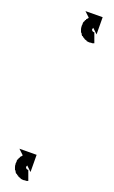

<svg xmlns="http://www.w3.org/2000/svg" viewBox="-20 -311 205 346"><path d="M30 15Q30 15 30 15Q30 15 30 15Q30 15 30 15Q30 15 30 15Q29 15 28 15Q28 15 28 15Q28 15 28 15Q28 15 28 15Q28 15 28 15Q27 15 25 14Q25 14 25 14Q25 14 25 14Q25 14 25 14Q25 14 25 14Q23 14 21 13Q21 13 21 13Q21 13 21 13Q21 13 21 13Q21 13 21 13Q19 12 17 11Q17 11 17 11Q17 11 17 10Q17 10 17 10Q17 10 17 10Q15 9 13 7Q13 7 13 7Q13 7 13 7Q13 7 13 6.5Q13 6 13 6Q11 5 10 2Q10 2 10 2Q10 2 10 2Q10 2 9.5 2Q9 2 9 2Q8 -1 8 -3Q8 -3 8 -3.5Q8 -4 8 -4Q8 -4 7.5 -4Q7 -4 7 -4Q7 -7 7 -9Q7 -9 7 -9.5Q7 -10 7 -10Q7 -10 7 -10Q7 -10 7 -10Q7 -13 8 -15Q8 -15 8 -15Q8 -15 8 -15Q8 -16 8 -16Q8 -16 8 -16Q9 -18 10 -20Q10 -20 10 -20Q10 -20 10 -21Q10 -21 10 -21Q10 -21 10 -21Q11 -23 12 -24Q12 -24 12.5 -24Q13 -24 13 -25Q13 -25 13 -25Q13 -25 13 -25Q14 -26 15 -27Q15 -27 15.5 -27Q16 -27 16 -27Q16 -28 16 -28Q16 -28 16 -28Q17 -29 18 -29Q18 -29 18 -29Q18 -29 18 -29Q18 -29 18 -29Q18 -29 18 -29Q19 -30 20 -30Q20 -30 20 -30Q20 -30 20 -30Q20 -30 20 -30Q20 -30 20 -30Q20 -31 21 -31L15 -43L46 -32L35 -1L29 -13Q29 -13 29 -13Q29 -13 29 -13Q29 -13 29 -13Q29 -13 29 -13Q29 -13 29 -13Q29 -13 29 -12Q29 -12 29 -12Q29 -12 29 -12Q29 -12 29 -12.5Q29 -13 29 -13Q29 -12 28 -12Q28 -12 28 -12Q28 -12 28 -12Q28 -12 28.5 -12Q29 -12 29 -12Q28 -12 28 -11Q28 -11 28 -11.5Q28 -12 28 -12Q28 -12 28 -12Q28 -12 28 -12Q28 -11 27 -11Q27 -11 27 -11Q27 -11 27 -11Q28 -11 28 -11Q28 -11 28 -11Q27 -11 27 -10Q27 -10 27 -10Q27 -10 27 -10Q27 -10 27 -10.5Q27 -11 27 -11Q27 -10 27 -9Q27 -9 27 -9Q27 -9 27 -9Q27 -9 27 -9.5Q27 -10 27 -10Q27 -9 27 -8Q27 -8 27 -8Q27 -8 27 -8Q27 -8 27 -8Q27 -8 27 -8Q27 -8 28 -7Q28 -7 27.5 -7Q27 -7 27 -7Q27 -7 27 -7.5Q27 -8 27 -8Q28 -7 28 -6Q28 -6 28 -6Q28 -6 28 -6Q28 -6 28 -6.5Q28 -7 28 -7Q28 -6 29 -6Q29 -6 29 -6Q29 -6 29 -6Q29 -6 28.5 -6Q28 -6 28 -6Q29 -6 30 -5Q30 -5 29.5 -5Q29 -5 29 -5Q29 -5 29 -5Q29 -5 29 -5Q30 -5 30 -5Q30 -5 30 -5Q30 -5 30 -5Q30 -5 30 -5Q30 -5 30 -5Q30 -5 31 -5Q31 -5 31 -5Q31 -5 30 -5Q30 -5 30 -5Q30 -5 30 -5Q31 -5 31 -5Q31 -5 31 -5Q31 -5 31 -5Q31 -5 31 -5Q31 -5 31 -5Q31 -5 31 -5V15Q31 15 30 15ZM149 -233Q149 -233 149 -233Q149 -233 149 -233Q149 -233 149 -233Q149 -233 149 -233Q148 -233 147 -233Q147 -233 147 -233Q147 -233 147 -233Q147 -233 147 -233Q147 -233 147 -233Q146 -233 144 -234Q144 -234 144 -234Q144 -234 144 -234Q144 -234 144 -234Q144 -234 144 -234Q142 -234 140 -235Q140 -235 140 -235Q140 -235 140 -235Q140 -235 140 -235Q140 -235 140 -235Q138 -236 136 -237Q136 -237 136 -237Q136 -237 136 -238Q136 -238 136 -238Q136 -238 136 -238Q134 -239 132 -241Q132 -241 132 -241Q132 -241 132 -241Q132 -241 132 -241.5Q132 -242 132 -242Q130 -243 129 -246Q129 -246 129 -246Q129 -246 129 -246Q129 -246 128.5 -246Q128 -246 128 -246Q127 -249 127 -251Q127 -251 127 -251.5Q127 -252 127 -252Q127 -252 126.5 -252Q126 -252 126 -252Q126 -255 126 -257Q126 -257 126 -257.5Q126 -258 126 -258Q126 -258 126 -258Q126 -258 126 -258Q126 -261 127 -263Q127 -263 127 -263Q127 -263 127 -263Q127 -264 127 -264Q127 -264 127 -264Q128 -266 129 -268Q129 -268 129 -268Q129 -268 129 -269Q129 -269 129 -269Q129 -269 129 -269Q130 -271 131 -272Q131 -272 131.5 -272Q132 -272 132 -273Q132 -273 132 -273Q132 -273 132 -273Q133 -274 134 -275Q134 -275 134.5 -275Q135 -275 135 -275Q135 -276 135 -276Q135 -276 135 -276Q136 -277 137 -277Q137 -277 137 -277Q137 -277 137 -277Q137 -277 137 -277Q137 -277 137 -277Q138 -278 139 -278Q139 -278 139 -278Q139 -278 139 -278Q139 -278 139 -278Q139 -278 139 -278Q139 -279 140 -279L134 -291L165 -280L154 -249L148 -261Q148 -261 148 -261Q148 -261 148 -261Q148 -261 148 -261Q148 -261 148 -261Q148 -261 148 -261Q148 -261 148 -260Q148 -260 148 -260Q148 -260 148 -260Q148 -260 148 -260.5Q148 -261 148 -261Q148 -260 147 -260Q147 -260 147 -260Q147 -260 147 -260Q147 -260 147.5 -260Q148 -260 148 -260Q147 -260 147 -259Q147 -259 147 -259.5Q147 -260 147 -260Q147 -260 147 -260Q147 -260 147 -260Q147 -259 146 -259Q146 -259 146 -259Q146 -259 146 -259Q147 -259 147 -259Q147 -259 147 -259Q146 -259 146 -258Q146 -258 146 -258Q146 -258 146 -258Q146 -258 146 -258.5Q146 -259 146 -259Q146 -258 146 -257Q146 -257 146 -257Q146 -257 146 -257Q146 -257 146 -257.5Q146 -258 146 -258Q146 -257 146 -256Q146 -256 146 -256Q146 -256 146 -256Q146 -256 146 -256Q146 -256 146 -256Q146 -256 147 -255Q147 -255 146.5 -255Q146 -255 146 -255Q146 -255 146 -255.5Q146 -256 146 -256Q147 -255 147 -254Q147 -254 147 -254Q147 -254 147 -254Q147 -254 147 -254.5Q147 -255 147 -255Q147 -254 148 -254Q148 -254 148 -254Q148 -254 148 -254Q148 -254 147.5 -254Q147 -254 147 -254Q148 -254 149 -253Q149 -253 148.5 -253Q148 -253 148 -253Q148 -253 148 -253Q148 -253 148 -253Q149 -253 149 -253Q149 -253 149 -253Q149 -253 149 -253Q149 -253 149 -253Q149 -253 149 -253Q149 -253 150 -253Q150 -253 150 -253Q150 -253 149 -253Q149 -253 149 -253Q149 -253 149 -253Q150 -253 150 -253Q150 -253 150 -253Q150 -253 150 -253Q150 -253 150 -253Q150 -253 150 -253Q150 -253 150 -253V-233Q150 -233 149 -233Z"/></svg>

Font: FRB American Cursive Just Arrows Thin
Style: Italic
Weight: 100
Italic angle: -25°
Version: Version 2.0;Modular Font Editor K font №1